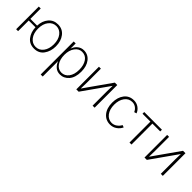

<svg xmlns="http://www.w3.org/2000/svg" viewBox="209 -1646 3004 3004"><g transform="rotate(45 1710.5 -144.5)"><path d="M324.2 -250Q324.2 -148.4 373 -84Q421.9 -19.5 500 -19.5Q577.1 -19.5 625.5 -84Q673.8 -148.4 673.8 -250Q673.8 -353.5 624.5 -417Q575.2 -480.5 500 -480.5Q424.8 -480.5 374.5 -417.5Q324.2 -354.5 324.2 -250ZM88.9 0V-501H131.8V-271.5H281.2Q286.1 -379.9 344.7 -448.7Q403.3 -517.6 500 -517.6Q600.6 -517.6 659.7 -441.9Q718.8 -366.2 718.8 -250Q718.8 -139.6 662.1 -61Q605.5 17.6 500 17.6Q397.5 17.6 340.8 -56.2Q284.2 -129.9 281.2 -235.4H131.8V0Z M905.3 -252Q905.3 -148.4 950.7 -84Q996.1 -19.5 1069.3 -19.5Q1141.6 -19.5 1189 -81.5Q1236.3 -143.6 1236.3 -251Q1236.3 -351.6 1192.4 -416Q1148.4 -480.5 1069.3 -480.5Q999 -480.5 952.1 -415.5Q905.3 -350.6 905.3 -252ZM861.3 229.5V-501H905.3V-386.7Q925.8 -446.3 970.2 -481.9Q1014.6 -517.6 1073.2 -517.6Q1166 -517.6 1223.1 -444.8Q1280.3 -372.1 1280.3 -251Q1280.3 -122.1 1220.2 -52.2Q1160.2 17.6 1072.3 17.6Q1010.7 17.6 968.8 -18.6Q926.8 -54.7 906.2 -111.3V229.5Z M1419.9 0V-501H1462.9V-187.5Q1460.9 -81.1 1460 -63.5H1463.9L1517.6 -140.6L1771.5 -501H1825.2V0H1780.3V-321.3Q1780.3 -377.9 1783.2 -438.5H1781.2L1734.4 -372.1L1471.7 0Z M1962.9 -251Q1962.9 -368.2 2021 -442.9Q2079.1 -517.6 2180.7 -517.6Q2242.2 -517.6 2288.1 -483.9Q2334 -450.2 2351.6 -400.4L2312.5 -388.7Q2295.9 -428.7 2260.7 -454.6Q2225.6 -480.5 2180.7 -480.5Q2103.5 -480.5 2055.7 -416Q2007.8 -351.6 2007.8 -251Q2007.8 -147.5 2056.6 -83.5Q2105.5 -19.5 2180.7 -19.5Q2228.5 -19.5 2268.1 -48.3Q2307.6 -77.1 2327.1 -117.2L2365.2 -103.5Q2342.8 -52.7 2293.5 -17.6Q2244.1 17.6 2180.7 17.6Q2084 17.6 2023.4 -55.7Q1962.9 -128.9 1962.9 -251Z M2421.9 -462.9V-501H2813.5V-462.9H2640.6V0H2596.7V-462.9Z M2928.7 0V-501H2971.7V-187.5Q2969.7 -81.1 2968.8 -63.5H2972.7L3026.4 -140.6L3280.3 -501H3334V0H3289.1V-321.3Q3289.1 -377.9 3292 -438.5H3290L3243.2 -372.1L2980.5 0Z"/></g></svg>

Font: Gothic A1 ExtraLight
Style: Regular
Weight: 275
Designer: HanYang I&C Co.,Ltd.
Foundry: HanYang I&C Co.,Ltd.
Version: Version 2.50